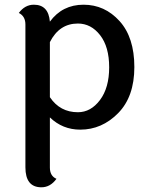

<svg xmlns="http://www.w3.org/2000/svg" viewBox="-20 -542 630 816"><path d="M311 -65Q366 -65 405 -117Q444 -169 444 -256Q444 -343 405.5 -392.5Q367 -442 311 -442Q232 -442 192 -363V-129Q235 -65 311 -65ZM88 169V-438Q88 -473 60 -487Q86 -522 124 -522Q186 -522 192 -450Q245 -522 335 -522Q425 -522 488 -452.5Q551 -383 551 -257Q551 -131 482 -61Q413 9 321 9Q246 9 192 -43V170Q192 206 220 218Q194 254 156 254Q88 254 88 169Z"/></svg>

Font: Laila Medium
Style: Regular
Weight: 500
Designer: Hitesh Malaviya
Foundry: Indian Type Foundry
Version: Version 1.302;PS 1.0;hotconv 1.0.78;makeotf.lib2.5.61930; tt